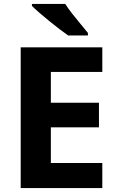

<svg xmlns="http://www.w3.org/2000/svg" viewBox="-20 -954 592 974"><path d="M499 0H85V-714H499V-589H238V-433H482V-308H238V-127H499ZM311 -934Q325 -912 346 -885Q367 -858 389 -832Q411 -806 426 -787V-774H326Q307 -787 281.5 -806.5Q256 -826 229.5 -847.5Q203 -869 179.5 -889.5Q156 -910 142 -924V-934Z"/></svg>

Font: Noto Sans Cherokee
Style: Regular
Weight: 400
Designer: Monotype Design Team
Foundry: Monotype Imaging Inc.
Version: Version 2.001